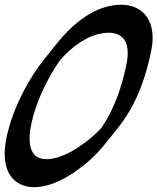

<svg xmlns="http://www.w3.org/2000/svg" viewBox="-48 -792 667 814"><path d="M316.5 -627C347 -643.6 380 -652.7 412.7 -653.3C428.5 -653.2 443.6 -650.5 455.7 -644.2C467.9 -638.2 477 -628.7 483.4 -616.5C489.7 -604.1 492.7 -588.8 493.3 -572.7C494.1 -556.6 492 -539.4 488.7 -522.4C474 -449.9 452.6 -379 419.9 -314.1C408.6 -291.8 395.8 -270.4 381.8 -249.8C368.6 -235.7 354.7 -222.2 340 -209.6C326 -198.2 312 -186.7 297 -176.6C282.4 -165.7 267.2 -156.6 251.6 -148.1C220.6 -131.5 187.1 -119 155.4 -117.3C147.5 -116.8 140 -117.5 132.8 -118.4C125.8 -119.9 119.1 -121.7 113.3 -124.6C107.6 -127.7 102.5 -131.3 98.1 -135.9C93.9 -140.8 89.9 -146 87.1 -152.5C81 -165 78.3 -180.9 77.7 -197.3C77.2 -213.9 78.4 -231.1 81.4 -248.6C93.4 -318.8 121.2 -388.5 155.4 -453.2C171.3 -482.9 188.9 -511.8 208.3 -539.3C215.9 -547.6 223.7 -555.9 231.8 -563.8C257.5 -588.9 285.9 -610.9 316.5 -627ZM105.6 1.3C150 -1.3 188.8 -16.9 224.4 -35.7C242.1 -45.3 259.4 -55.8 275.2 -67.5C291.6 -78.6 306.9 -91.2 322.3 -103.7C352.7 -129.8 380.3 -159.1 404.7 -190.7C405.8 -192.1 406.9 -193.4 408 -194.8C409.1 -196.2 410.2 -197.5 411.3 -198.9C412.4 -200.3 413.5 -201.6 414.6 -203C415.6 -204.3 416.8 -205.7 417.8 -207.1C418.9 -208.4 420 -209.8 421.1 -211.2C422.2 -212.5 423.3 -213.9 424.4 -215.2C425.5 -216.6 426.6 -217.9 427.6 -219.3C428.7 -220.7 429.8 -222 430.9 -223.4C432 -224.8 433.1 -226.1 434.2 -227.5C435.3 -228.9 436.4 -230.2 437.5 -231.6C438.5 -233 439.7 -234.3 440.7 -235.7C441.8 -237.1 442.9 -238.4 444 -239.8C445.1 -241.2 446.2 -242.5 447.3 -243.9C448.4 -245.2 449.5 -246.6 450.5 -248C451.6 -249.3 452.7 -250.7 453.8 -252.1C479.2 -284.3 501.4 -319.1 519.8 -355.5C555.3 -426 577.9 -501.6 593.2 -577.4C597.2 -597.5 599.8 -618.3 598.9 -640C598 -661.6 594.1 -684.5 583.2 -706C577.6 -716.7 570.6 -726.9 561.8 -735.7C553 -744.3 543 -752 532.1 -757.2C510.3 -768.3 487 -771.8 465 -772C421.9 -771.4 380.1 -759.1 344 -739.5C307.6 -720.3 275.6 -695.2 247.1 -667.5C225.4 -646.3 205.5 -623.7 187 -600.1C185.9 -598.7 184.8 -597.4 183.7 -596C182.7 -594.7 181.5 -593.3 180.5 -591.9C179.4 -590.6 178.3 -589.2 177.2 -587.8C176.1 -586.5 175 -585.1 173.9 -583.7C172.8 -582.4 171.7 -581 170.7 -579.7C169.6 -578.3 168.5 -576.9 167.4 -575.6C166.3 -574.2 165.2 -572.9 164.1 -571.5C163 -570.1 161.9 -568.8 160.8 -567.4C159.8 -566 158.6 -564.7 157.6 -563.3C156.5 -561.9 155.4 -560.6 154.3 -559.2C153.2 -557.8 152.1 -556.5 151 -555.1C149.9 -553.8 148.8 -552.4 147.7 -551C146.7 -549.7 145.6 -548.3 144.5 -546.9C143.4 -545.6 142.3 -544.2 141.2 -542.8C140.1 -541.5 139 -540.1 137.9 -538.8C106.6 -499.3 79.6 -456.9 56.1 -412.8C19.8 -343.8 -9.9 -271 -23.5 -191.6C-26.9 -171.8 -28.6 -151.1 -27.9 -129.8C-26.9 -108.5 -23.7 -86.2 -13.5 -64.4C-8.6 -53.5 -1.4 -43.2 7 -33.9C15.7 -24.8 26.1 -17.3 37.2 -11.6C48.3 -6 60 -2.7 71.6 -0.5C83.1 1.2 94.6 2 105.6 1.3Z"/></svg>

Font: Ambarawa
Style: Script
Weight: 500
Foundry: Ekosamp
Version: Version 1.001;